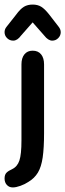

<svg xmlns="http://www.w3.org/2000/svg" viewBox="-31 -622 286 841"><path d="M162 -39V-340Q162 -368 149 -384Q136 -400 112 -400Q89 -400 76 -384Q63 -368 63 -340V-7Q63 54 54 81Q45 108 22 119Q6 126 -2.5 134.5Q-11 143 -11 160Q-11 177 -1 188Q9 199 25 199Q39 199 58.5 192Q78 185 93 175Q120 159 135 134Q150 109 156 67.5Q162 26 162 -39ZM112 -524 163 -466Q180 -444 198 -444Q213 -444 224 -455Q235 -466 235 -481Q235 -494 225 -506L184 -559Q165 -583 149.5 -592.5Q134 -602 112 -602Q90 -602 74 -592.5Q58 -583 39 -557L-2 -505Q-7 -499 -9 -493Q-11 -487 -11 -481Q-11 -466 0 -455Q11 -444 27 -444Q45 -444 61 -466Z"/></svg>

Font: Beiruti SemiBold
Style: Regular
Weight: 600
Designer: Arlette Boutros
Foundry: Boutros
Version: Version 1.41